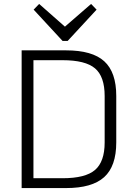

<svg xmlns="http://www.w3.org/2000/svg" viewBox="-20 -956 686 976"><path d="M90 -700H316Q449 -700 510 -644.5Q571 -589 571 -468V-232Q571 -111 509.5 -55.5Q448 0 316 0H90ZM137 -50H298Q414 -50 463 -92Q512 -134 512 -232V-468Q512 -567 463 -608.5Q414 -650 298 -650H137L150 -689V-10ZM471 -907 324 -748H298L151 -907L179 -936L322 -810H298L443 -936Z"/></svg>

Font: Pathway Extreme 8pt Thin
Style: Regular
Weight: 100
Designer: Eduardo Rodriguez Tunni
Foundry: Eduardo Rodriguez Tunni
Version: Version 1.000